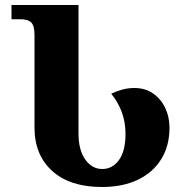

<svg xmlns="http://www.w3.org/2000/svg" viewBox="-20 -734 740 768"><path d="M388 14Q260 14 189 -50Q118 -114 118 -224V-595Q118 -631 105 -644Q92 -657 62 -657H26V-714H294V-200Q294 -134 321 -96Q348 -58 389 -58Q430 -58 456 -94Q482 -130 482 -198Q482 -246 467 -286Q452 -326 425 -359Q445 -369 468.5 -375.5Q492 -382 518 -382Q561 -382 592.5 -360Q624 -338 641 -302Q658 -266 658 -223Q658 -151 625 -97.5Q592 -44 531.5 -15Q471 14 388 14Z"/></svg>

Font: Noto Serif Georgian ExtraBold
Style: Regular
Weight: 800
Designer: Monotype Design Team, Akaki Razmadze
Foundry: Google LLC
Version: Version 2.003; ttfautohint (v1.8.4.7-5d5b)